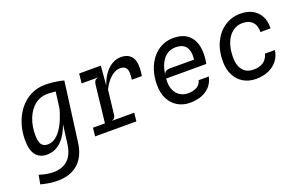

<svg xmlns="http://www.w3.org/2000/svg" viewBox="-90 -968 2580 1625"><g transform="rotate(-20 1200.0 -155.5)"><path d="M52 223 67 142Q152 168 210.2 163.8Q268.5 159.5 305 134Q341.5 108.5 360 69Q378.5 29.5 384.5 -15.5L441 -449.5L453 -545.5L544.5 -534L473 5.5Q467.5 48 451.2 89.8Q435 131.5 404.8 165.8Q374.5 200 327 221.2Q279.5 242.5 211.5 244.5Q143.5 246.5 52 223ZM194.5 6Q128 6 93.5 -38.5Q59 -83 59 -173.5Q59 -251.5 81.8 -320.8Q104.5 -390 146.5 -442.8Q188.5 -495.5 247.5 -525.8Q306.5 -556 379 -556Q412 -556 444.2 -552.5Q476.5 -549 502.8 -544Q529 -539 543.5 -534L502.5 -460Q501.5 -462.5 486.2 -465.5Q471 -468.5 449.2 -471Q427.5 -473.5 406.8 -475Q386 -476.5 373.5 -476.5Q304.5 -476.5 255.8 -437Q207 -397.5 181 -331.2Q155 -265 155 -184.5Q155 -124 173 -98.5Q191 -73 228.5 -73Q293 -73 345.2 -144Q397.5 -215 431 -346L440.5 -312L426 -261.5Q408.5 -178 375.5 -118Q342.5 -58 296.8 -26Q251 6 194.5 6Z M627.5 0 635.5 -75.5H1006.5L999 0ZM673.5 -460.5 682.5 -546.5H877.5L837 -460.5ZM736 -10 780.5 -407.5Q783.5 -434.5 793.8 -445.8Q804 -457 825.5 -460.5L789 -490L795 -530L877.5 -546.5L863 -370.5Q880.5 -426 910.2 -467.8Q940 -509.5 978.5 -533Q1017 -556.5 1059.5 -556.5Q1133 -556.5 1162.8 -505.2Q1192.5 -454 1173.5 -344.5H1083.5Q1093.5 -414.5 1079 -442.2Q1064.5 -470 1024.5 -470Q990 -470 959.8 -450.2Q929.5 -430.5 905.5 -399.8Q881.5 -369 865.5 -335L840 -115Q838 -99 829.8 -89.2Q821.5 -79.5 805.5 -75.5L834 -57L829 -10Z M1479 7.5Q1421.5 7.5 1373.5 -19.8Q1325.5 -47 1296.8 -100.2Q1268 -153.5 1268 -230.5Q1268 -300 1287 -359.2Q1306 -418.5 1341 -462.8Q1376 -507 1424.5 -531.8Q1473 -556.5 1531.5 -556.5Q1616.5 -556.5 1664 -516.5Q1711.5 -476.5 1725 -408.2Q1738.5 -340 1721.5 -254.5H1359.5Q1354 -191.5 1372.2 -151.5Q1390.5 -111.5 1422.5 -92.5Q1454.5 -73.5 1490.5 -73.5Q1541 -73.5 1572.5 -91.8Q1604 -110 1613.5 -147.5H1705.5Q1695 -100 1666 -65Q1637 -30 1590.2 -11.2Q1543.5 7.5 1479 7.5ZM1363.5 -287.5Q1370 -309.5 1384.5 -317Q1399 -324.5 1421 -324.5H1636.5Q1642 -371.5 1632.5 -405.5Q1623 -439.5 1596.5 -457.8Q1570 -476 1524 -476Q1478.5 -476 1444.8 -452.2Q1411 -428.5 1390.5 -386Q1370 -343.5 1363.5 -287.5Z M2076.5 9Q2011.5 9 1963 -19.8Q1914.5 -48.5 1887.5 -101Q1860.5 -153.5 1860 -225Q1859.5 -322.5 1895.2 -397Q1931 -471.5 1994 -513.8Q2057 -556 2137 -556Q2197.5 -556 2242.8 -532.2Q2288 -508.5 2312.8 -463Q2337.5 -417.5 2335.5 -351.5H2244Q2246.5 -408.5 2215.5 -441.8Q2184.5 -475 2126 -475Q2075.5 -475.5 2036.2 -445.2Q1997 -415 1975 -360.2Q1953 -305.5 1953 -231.5Q1953 -153 1987.2 -112.8Q2021.5 -72.5 2081.5 -72.5Q2136 -72.5 2170 -95.2Q2204 -118 2218 -166.5H2307.5Q2300 -112.5 2268.5 -73Q2237 -33.5 2187.8 -12.2Q2138.5 9 2076.5 9Z"/></g></svg>

Font: Spline Sans Mono
Style: Italic
Weight: 400
Italic angle: -4°
Monospace: yes
Designer: Eben Sorkin, Mirko Velimirovic
Foundry: Sorkin Type
Version: Version 1.004